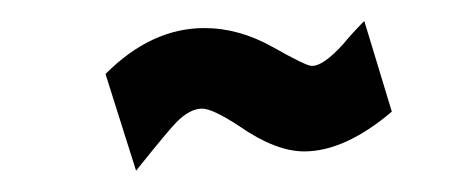

<svg xmlns="http://www.w3.org/2000/svg" viewBox="-20 -524 435 184"><path d="M209 -403.3Q183.6 -419.9 173.8 -419.9Q162.1 -419.9 149.4 -407.2Q141.6 -399.4 110.4 -360.4L81.1 -453.1Q125 -497.1 175.8 -497.1Q209 -497.1 241.2 -479Q273.4 -460.9 278.3 -460.9Q289.1 -460 308.6 -481.4Q318.4 -493.2 329.1 -503.9L355.5 -417Q310.5 -378.9 271.5 -378.9Q244.1 -378.9 209 -403.3Z"/></svg>

Font: Puritan
Style: Bold
Weight: 700
Version: 2.1